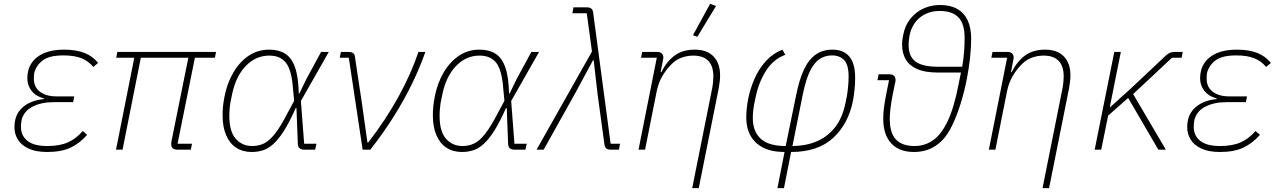

<svg xmlns="http://www.w3.org/2000/svg" viewBox="-20 -778 6649 998"><path d="M410 -97 433 -77Q393 -32 345.5 -10Q298 12 225 12Q166 12 128 -6Q90 -24 72.5 -53Q55 -82 55 -117Q55 -181 96 -218.5Q137 -256 208 -263L209 -266Q167 -277 144.5 -305.5Q122 -334 122 -371Q122 -417 144.5 -450.5Q167 -484 209.5 -502Q252 -520 312 -520Q377 -520 420 -502.5Q463 -485 490 -451L465 -430Q441 -460 404 -475Q367 -490 310 -490Q236 -490 202 -464Q168 -438 158 -399Q157 -393 156.5 -385.5Q156 -378 156 -369Q156 -325 188 -301Q220 -277 273 -277H366L360 -247H258Q195 -247 149 -223.5Q103 -200 92 -153Q90 -141 89.5 -132.5Q89 -124 89 -118Q89 -73 122.5 -46Q156 -19 226 -19Q290 -19 333 -38Q376 -57 410 -97Z M972 0H903Q886 0 878 -7.5Q870 -15 870 -29Q870 -34 870.5 -38Q871 -42 872 -47L959 -478H712L617 0H583L678 -478H584L590 -508H1103L1097 -478H993L903 -31H978Z M1625 -31 1618 0H1562Q1545 0 1536.5 -8Q1528 -16 1528 -32L1521 -216H1517Q1485 -144 1456.5 -99Q1428 -54 1401.5 -30Q1375 -6 1347.5 3Q1320 12 1288 12Q1242 12 1208 -10Q1174 -32 1155.5 -75Q1137 -118 1137 -178Q1137 -203 1139.5 -227.5Q1142 -252 1147 -276Q1160 -344 1192 -399.5Q1224 -455 1271.5 -487.5Q1319 -520 1380 -520Q1428 -520 1461.5 -499.5Q1495 -479 1513 -429.5Q1531 -380 1533 -292H1536L1574 -370L1649 -508H1689L1544 -253L1561 -31ZM1291 -19Q1324 -19 1351.5 -32Q1379 -45 1408.5 -82Q1438 -119 1476 -193L1509 -254L1503 -316Q1496 -414 1466.5 -451.5Q1437 -489 1380 -489Q1309 -489 1257 -434.5Q1205 -380 1186 -286L1177 -242Q1175 -227 1173.5 -211Q1172 -195 1172 -176Q1172 -94 1205.5 -56.5Q1239 -19 1291 -19Z M1905 0H1865L1793 -478H1746L1752 -508H1791Q1807 -508 1815.5 -502Q1824 -496 1825 -482L1861 -243L1890 -37H1894Q1987 -158 2052.5 -277.5Q2118 -397 2155 -508H2191Q2164 -431 2124.5 -348.5Q2085 -266 2030.5 -178.5Q1976 -91 1905 0Z M2718 -31 2711 0H2655Q2638 0 2629.5 -8Q2621 -16 2621 -32L2614 -216H2610Q2578 -144 2549.5 -99Q2521 -54 2494.5 -30Q2468 -6 2440.5 3Q2413 12 2381 12Q2335 12 2301 -10Q2267 -32 2248.5 -75Q2230 -118 2230 -178Q2230 -203 2232.5 -227.5Q2235 -252 2240 -276Q2253 -344 2285 -399.5Q2317 -455 2364.5 -487.5Q2412 -520 2473 -520Q2521 -520 2554.5 -499.5Q2588 -479 2606 -429.5Q2624 -380 2626 -292H2629L2667 -370L2742 -508H2782L2637 -253L2654 -31ZM2384 -19Q2417 -19 2444.5 -32Q2472 -45 2501.5 -82Q2531 -119 2569 -193L2602 -254L2596 -316Q2589 -414 2559.5 -451.5Q2530 -489 2473 -489Q2402 -489 2350 -434.5Q2298 -380 2279 -286L2270 -242Q2268 -227 2266.5 -211Q2265 -195 2265 -176Q2265 -94 2298.5 -56.5Q2332 -19 2384 -19Z M3057 -510 3030 -709H2955L2961 -740H3028Q3044 -740 3052.5 -734Q3061 -728 3063 -714L3154 -31H3203L3197 0H3156Q3140 0 3132 -6Q3124 -12 3122 -26L3086 -290L3066 -464H3062L2969 -292L2806 0H2769Z M3333 0H3299L3394 -478H3312L3318 -508H3395Q3411 -508 3419.5 -500.5Q3428 -493 3428 -479Q3428 -475 3427 -470.5Q3426 -466 3425 -460L3414 -404H3418Q3447 -461 3488.5 -490.5Q3530 -520 3591 -520Q3655 -520 3689 -484.5Q3723 -449 3723 -386Q3723 -371 3721 -353.5Q3719 -336 3716 -320L3612 200H3578L3682 -320Q3685 -336 3686.5 -353Q3688 -370 3688 -380Q3688 -435 3661.5 -462Q3635 -489 3583 -489Q3550 -489 3518 -476.5Q3486 -464 3459 -432Q3440 -412 3421.5 -380Q3403 -348 3394 -306ZM3702 -747 3605 -587 3582 -595 3671 -758Z M4021 200 4058 12Q3991 12 3947 -10.5Q3903 -33 3881 -73Q3859 -113 3859 -166Q3859 -189 3861.5 -214Q3864 -239 3869 -264Q3880 -319 3902.5 -370Q3925 -421 3961.5 -461Q3998 -501 4047 -520L4062 -493Q4001 -471 3962.5 -411.5Q3924 -352 3908 -274L3899 -232Q3897 -221 3895 -202Q3893 -183 3893 -165Q3893 -94 3934.5 -56.5Q3976 -19 4064 -19L4118 -282Q4134 -363 4158.5 -415.5Q4183 -468 4219.5 -494Q4256 -520 4308 -520Q4364 -520 4394.5 -484.5Q4425 -449 4425 -373Q4425 -343 4422 -313.5Q4419 -284 4414 -256Q4390 -134 4310.5 -61Q4231 12 4092 12L4055 200ZM4153 -288 4099 -19Q4166 -19 4222.5 -42Q4279 -65 4319 -114.5Q4359 -164 4375 -244L4382 -278Q4386 -303 4388.5 -329.5Q4391 -356 4391 -380Q4391 -442 4367.5 -466Q4344 -490 4304 -490Q4270 -490 4241.5 -472Q4213 -454 4191 -410Q4169 -366 4153 -288Z M4547 -392H4601Q4618 -392 4626.5 -384.5Q4635 -377 4635 -362Q4635 -358 4634.5 -354Q4634 -350 4632 -344L4618 -275Q4612 -242 4608.5 -214Q4605 -186 4605 -159Q4605 -87 4637 -53Q4669 -19 4734 -19Q4787 -19 4830 -49Q4873 -79 4906 -148.5Q4939 -218 4962 -337L4975 -401H4854Q4790 -401 4749.5 -418Q4709 -435 4689 -467.5Q4669 -500 4669 -546Q4669 -579 4681 -621Q4693 -663 4726 -696Q4754 -724 4790 -738Q4826 -752 4867 -752Q4919 -752 4955 -732Q4991 -712 5009.5 -673Q5028 -634 5028 -577Q5028 -530 5022 -475.5Q5016 -421 5005 -365Q4992 -299 4972.5 -237Q4953 -175 4929 -125.5Q4905 -76 4877 -48Q4845 -16 4809 -2Q4773 12 4731 12Q4654 12 4612.5 -33Q4571 -78 4571 -161Q4571 -188 4574.5 -216Q4578 -244 4585 -281L4601 -361H4541ZM4703 -544Q4703 -484 4739.5 -457.5Q4776 -431 4857 -431H4981L4983 -441Q4988 -470 4991 -506Q4994 -542 4994 -581Q4994 -654 4962 -687.5Q4930 -721 4865 -721Q4804 -721 4762 -687Q4720 -653 4708 -594Q4706 -582 4704.5 -570Q4703 -558 4703 -544Z M5154 0H5120L5215 -478H5133L5139 -508H5216Q5232 -508 5240.5 -500.5Q5249 -493 5249 -479Q5249 -475 5248 -470.5Q5247 -466 5246 -460L5235 -404H5239Q5268 -461 5309.5 -490.5Q5351 -520 5412 -520Q5476 -520 5510 -484.5Q5544 -449 5544 -386Q5544 -371 5542 -353.5Q5540 -336 5537 -320L5433 200H5399L5503 -320Q5506 -336 5507.5 -353Q5509 -370 5509 -380Q5509 -435 5482.5 -462Q5456 -489 5404 -489Q5371 -489 5339 -476.5Q5307 -464 5280 -432Q5261 -412 5242.5 -380Q5224 -348 5215 -306Z M6001 0 5844 -269 5740 -177 5704 0H5670L5772 -508H5806L5749 -223H5753L5858 -318L6044 -493Q6054 -501 6063.5 -504.5Q6073 -508 6086 -508H6128L6122 -478H6072L5870 -289L6040 0Z M6506 -97 6529 -77Q6489 -32 6441.5 -10Q6394 12 6321 12Q6262 12 6224 -6Q6186 -24 6168.5 -53Q6151 -82 6151 -117Q6151 -181 6192 -218.5Q6233 -256 6304 -263L6305 -266Q6263 -277 6240.5 -305.5Q6218 -334 6218 -371Q6218 -417 6240.5 -450.5Q6263 -484 6305.5 -502Q6348 -520 6408 -520Q6473 -520 6516 -502.5Q6559 -485 6586 -451L6561 -430Q6537 -460 6500 -475Q6463 -490 6406 -490Q6332 -490 6298 -464Q6264 -438 6254 -399Q6253 -393 6252.5 -385.5Q6252 -378 6252 -369Q6252 -325 6284 -301Q6316 -277 6369 -277H6462L6456 -247H6354Q6291 -247 6245 -223.5Q6199 -200 6188 -153Q6186 -141 6185.5 -132.5Q6185 -124 6185 -118Q6185 -73 6218.5 -46Q6252 -19 6322 -19Q6386 -19 6429 -38Q6472 -57 6506 -97Z"/></svg>

Font: IBM Plex Sans ExtraLight
Style: Italic
Weight: 250
Italic angle: -11.31°
Designer: Mike Abbink, Paul van der Laan, Pieter van Rosmalen
Foundry: Bold Monday
Version: Version 3.201